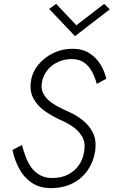

<svg xmlns="http://www.w3.org/2000/svg" viewBox="-20 -960 585 988"><path d="M93 -214 44 -188Q55 -136 79 -91.5Q103 -47 143.5 -19.5Q184 8 242 8Q305 8 353.5 -16.5Q402 -41 432 -85Q462 -129 470 -184Q477 -238 458.5 -276Q440 -314 406 -341Q372 -368 333 -385Q306 -397 279 -411Q252 -425 231.5 -443Q211 -461 200.5 -484Q190 -507 196 -537Q202 -572 224 -599Q246 -626 278.5 -641Q311 -656 348 -656Q389 -656 414.5 -637Q440 -618 455 -588.5Q470 -559 478 -528L527 -555Q518 -594 496.5 -629Q475 -664 439.5 -686.5Q404 -709 352 -709Q301 -709 255.5 -687.5Q210 -666 178.5 -628.5Q147 -591 139 -542Q132 -490 152.5 -452.5Q173 -415 209.5 -389.5Q246 -364 284 -346Q320 -331 352.5 -309.5Q385 -288 403 -256.5Q421 -225 413 -180Q407 -140 385.5 -109.5Q364 -79 329.5 -61.5Q295 -44 249 -44Q212 -44 185.5 -59Q159 -74 141.5 -98Q124 -122 112.5 -152.5Q101 -183 93 -214ZM373 -830 269 -940 233 -914 366 -774 545 -912 516 -940Z"/></svg>

Font: Jost Light
Style: Italic
Weight: 300
Italic angle: -5°
Version: Version 3.710